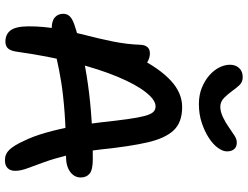

<svg xmlns="http://www.w3.org/2000/svg" viewBox="-133 -863 1006 780"><g transform="rotate(90 370.0 -473.0)"><path d="M403 -778Q366 -778 336.5 -790Q307 -802 286 -820.5Q265 -839 254 -861Q243 -883 243 -904Q243 -927 256.5 -941.5Q270 -956 293 -956Q313 -956 325 -943.5Q337 -931 349 -914Q362 -896 377.5 -880.5Q393 -865 414 -865Q433 -865 455.5 -875.5Q478 -886 499 -901Q515 -912 530 -922Q545 -932 559 -932Q577 -932 586 -921Q595 -910 595 -892Q595 -875 580.5 -855Q566 -835 539.5 -818Q513 -801 478.5 -789.5Q444 -778 403 -778ZM631 10Q606 10 588.5 -8Q571 -26 552 -68Q534 -104 519 -156.5Q504 -209 493.5 -268Q483 -327 477 -380Q470 -445 464 -488Q458 -531 451.5 -556Q445 -581 436 -591.5Q427 -602 412 -602Q386 -602 354.5 -562Q323 -522 292 -448Q261 -374 234.5 -270Q208 -166 190 -38Q187 -15 177.5 -3.5Q168 8 149 8Q119 8 103 -13.5Q87 -35 87 -87Q87 -147 97.5 -204Q108 -261 122.5 -316.5Q137 -372 148.5 -428.5Q160 -485 162 -542Q163 -559 171.5 -569Q180 -579 197 -579Q213 -579 229 -570.5Q245 -562 258 -542L213 -529Q257 -617 307 -663.5Q357 -710 415 -710Q477 -710 509.5 -675.5Q542 -641 558.5 -569Q575 -497 587 -381Q596 -302 610.5 -244.5Q625 -187 639.5 -147.5Q654 -108 664 -80.5Q674 -53 674 -32Q674 -12 663 -1Q652 10 631 10ZM96 -180Q65 -180 50.5 -193Q36 -206 36 -227Q36 -242 45.5 -252.5Q55 -263 77 -271Q185 -308 324 -327.5Q463 -347 627 -347Q670 -347 685.5 -334Q701 -321 701 -298Q701 -272 678 -255Q655 -238 613 -238Q512 -238 438.5 -232.5Q365 -227 312.5 -218.5Q260 -210 222 -201Q184 -192 154.5 -186Q125 -180 96 -180Z"/></g></svg>

Font: Shantell Sans Medium
Style: Regular
Weight: 500
Designer: Stephen Nixon, Anya Danilova, Shantell Martin
Foundry: Arrow Type
Version: Version 1.011;[c5ecc13dd]